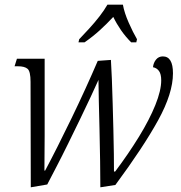

<svg xmlns="http://www.w3.org/2000/svg" viewBox="-20 -786 771 817"><path d="M407 11Q407 -37 406 -101Q405 -165 403.5 -232Q402 -299 400.5 -355.5Q399 -412 399 -446Q387 -419 366.5 -375Q346 -331 320.5 -278.5Q295 -226 269 -173Q243 -120 219.5 -75Q196 -30 181 -1L111 11L110 -438Q110 -482 97.5 -493Q85 -504 56 -504H42L52 -536H170Q170 -459 170 -374Q170 -289 170 -207.5Q170 -126 169 -60H172Q196 -105 225 -162.5Q254 -220 284.5 -283Q315 -346 343.5 -408.5Q372 -471 396 -527L452 -531Q454 -499 456 -450Q458 -401 459.5 -344.5Q461 -288 462.5 -232.5Q464 -177 464.5 -130.5Q465 -84 465 -56H470Q527 -132 571.5 -204.5Q616 -277 641 -339Q666 -401 666 -444Q666 -471 656.5 -484Q647 -497 631 -500Q633 -519 644 -532.5Q655 -546 673 -546Q716 -546 716 -474Q716 -389 653 -274.5Q590 -160 471 1ZM317 -619Q336 -639 359.5 -664.5Q383 -690 403.5 -716.5Q424 -743 437 -766H503Q509 -732 527.5 -690Q546 -648 563 -619L560 -606H538Q514 -630 495 -657.5Q476 -685 462 -714Q435 -685 405.5 -658Q376 -631 340 -606H314Z"/></svg>

Font: Noto Serif SemiCondensed Light
Style: Italic
Weight: 300
Width: 4
Italic angle: -12°
Designer: Monotype Design Team
Foundry: Monotype Imaging Inc.
Version: Version 2.013; ttfautohint (v1.8.4.7-5d5b)